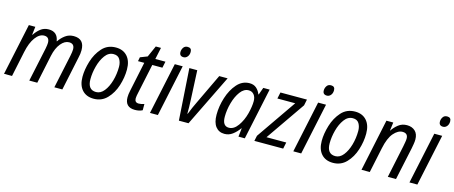

<svg xmlns="http://www.w3.org/2000/svg" viewBox="-45 -1325 4546 1924"><g transform="rotate(15 2228.0 -363.5)"><path d="M14 0H97L152 -262Q173 -363 214.5 -418.5Q256 -474 305 -474Q359 -474 359 -413Q359 -394 351 -352L276 0H359L421 -295Q439 -379 478.5 -426.5Q518 -474 563 -474Q619 -474 619 -415Q619 -402 616.5 -385Q614 -368 610 -348L536 0H619L693 -351Q698 -371 700.5 -390.5Q703 -410 703 -429Q703 -546 592 -546Q543 -546 505.5 -518.5Q468 -491 442 -452H439Q425 -546 333 -546Q284 -546 248.5 -518Q213 -490 189 -452H185L195 -536H128Z M945 9Q1028 9 1083.5 -49Q1139 -107 1166 -192Q1193 -277 1193 -359Q1193 -447 1149.5 -496Q1106 -545 1030 -545Q943 -545 888 -483.5Q833 -422 807 -336Q781 -250 781 -175Q781 -88 824.5 -39.5Q868 9 945 9ZM951 -62Q864 -62 864 -173Q864 -237 882.5 -307Q901 -377 937 -426Q973 -475 1025 -475Q1070 -475 1089.5 -442.5Q1109 -410 1109 -365Q1109 -290 1089 -220.5Q1069 -151 1033.5 -106.5Q998 -62 951 -62Z M1373 10Q1419 10 1451 -7V-72Q1420 -61 1394 -61Q1352 -61 1352 -105Q1352 -117 1355 -132.5Q1358 -148 1361 -162L1426 -470H1531L1545 -536H1440L1466 -658H1412L1360 -541L1286 -512L1278 -470H1343L1279 -165Q1270 -124 1270 -94Q1270 10 1373 10Z M1708 -626Q1731 -626 1747.5 -645.5Q1764 -665 1764 -696Q1764 -737 1723 -737Q1694 -737 1679.5 -715.5Q1665 -694 1665 -669Q1665 -626 1708 -626ZM1528 0H1610L1724 -536H1642Z M1828 0H1928L2190 -536H2103L1955 -225Q1941 -197 1924.5 -159.5Q1908 -122 1896 -90H1892Q1893 -110 1892 -158.5Q1891 -207 1889 -239L1875 -536H1793Z M2302 10Q2348 10 2385 -17.5Q2422 -45 2453 -88H2456L2446 0H2512L2626 -536H2560L2533 -461H2529Q2515 -498 2487.5 -522Q2460 -546 2417 -546Q2341 -546 2287.5 -485Q2234 -424 2205.5 -334Q2177 -244 2177 -156Q2177 -75 2210.5 -32.5Q2244 10 2302 10ZM2329 -61Q2262 -61 2262 -158Q2262 -228 2282.5 -301.5Q2303 -375 2340 -425Q2377 -475 2426 -475Q2461 -475 2481.5 -449.5Q2502 -424 2502 -382Q2502 -328 2483 -253Q2463 -176 2422 -118.5Q2381 -61 2329 -61Z M2611 0 2623 -56 2909 -470H2724L2738 -536H3013L3000 -473L2719 -67H2924L2910 0Z M3195 -626Q3218 -626 3234.5 -645.5Q3251 -665 3251 -696Q3251 -737 3210 -737Q3181 -737 3166.5 -715.5Q3152 -694 3152 -669Q3152 -626 3195 -626ZM3015 0H3097L3211 -536H3129Z M3427 9Q3510 9 3565.5 -49Q3621 -107 3648 -192Q3675 -277 3675 -359Q3675 -447 3631.5 -496Q3588 -545 3512 -545Q3425 -545 3370 -483.5Q3315 -422 3289 -336Q3263 -250 3263 -175Q3263 -88 3306.5 -39.5Q3350 9 3427 9ZM3433 -62Q3346 -62 3346 -173Q3346 -237 3364.5 -307Q3383 -377 3419 -426Q3455 -475 3507 -475Q3552 -475 3571.5 -442.5Q3591 -410 3591 -365Q3591 -290 3571 -220.5Q3551 -151 3515.5 -106.5Q3480 -62 3433 -62Z M3723 2H3809L3864 -259Q3887 -370 3931.5 -421Q3976 -472 4023 -472Q4079 -472 4079 -417Q4079 -400 4075 -379Q4071 -358 4067 -335L3996 2H4081L4153 -335Q4157 -357 4161.5 -382.5Q4166 -408 4166 -430Q4166 -488 4133.5 -518Q4101 -548 4049 -548Q3998 -548 3961 -519Q3924 -490 3899 -452H3897L3908 -538H3837Z M4400 -626Q4423 -626 4439.5 -645.5Q4456 -665 4456 -696Q4456 -737 4415 -737Q4386 -737 4371.5 -715.5Q4357 -694 4357 -669Q4357 -626 4400 -626ZM4220 0H4302L4416 -536H4334Z"/></g></svg>

Font: Noto Sans UI SemiCondensed
Style: Italic
Weight: 400
Width: 4
Italic angle: -12°
Designer: Monotype Design Team
Foundry: Monotype Imaging Inc.
Version: Version 1.901